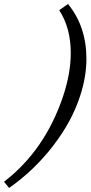

<svg xmlns="http://www.w3.org/2000/svg" viewBox="-116 -762 449 952"><path d="M-70.8 169.9 -96.2 139.2Q107.4 -17.1 197.3 -286.1Q234.9 -399.9 234.9 -499Q234.9 -623 177.7 -711.4L221.2 -742.2Q312.5 -630.4 312.5 -469.7Q312.5 -382.3 281.2 -286.1Q240.7 -160.2 147.2 -38.8Q53.7 82.5 -70.8 169.9Z"/></svg>

Font: Elstob 10pt
Style: Italic
Weight: 400
Italic angle: -20°
Designer: Peter S. Baker
Version: Version 1.015